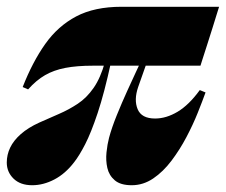

<svg xmlns="http://www.w3.org/2000/svg" viewBox="-45 -533 667 567"><path d="M22 -276Q51 -350 88.5 -403Q126 -456 180 -484.5Q234 -513 314 -513H602Q602 -513 596.5 -495.5Q591 -478 583 -452Q575 -426 566.5 -400Q558 -374 552.5 -356.5Q547 -339 547 -339H229Q182 -339 148 -332.5Q114 -326 88 -311Q62 -296 38 -269ZM387 -344 363 -276Q350 -238 361.5 -210.5Q373 -183 413 -183Q446 -183 479.5 -203Q513 -223 545 -267L562 -260Q553 -235 539 -200Q525 -165 505.5 -128Q486 -91 461.5 -58.5Q437 -26 407.5 -6Q378 14 344 14Q311 14 294 -0.5Q277 -15 272 -37Q267 -59 269.5 -83Q272 -107 277 -126Q285 -156 300 -193Q315 -230 330.5 -264Q346 -298 356.5 -320.5Q367 -343 367 -343ZM283 -350Q263 -258 243.5 -199.5Q224 -141 206.5 -107Q189 -73 174 -54Q148 -20 115.5 -3Q83 14 50 14Q15 14 -5 -5.5Q-25 -25 -25 -53Q-25 -76 -15 -97Q-5 -118 16.5 -137Q38 -156 71 -171Q100 -184 129 -196.5Q158 -209 184.5 -226.5Q211 -244 231.5 -273.5Q252 -303 265 -350Z"/></svg>

Font: Playfair Display Black
Style: Italic
Weight: 900
Italic angle: -14°
Designer: Claus Eggers Sørensen
Foundry: Claus Eggers Sørensen
Version: Version 1.203